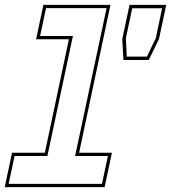

<svg xmlns="http://www.w3.org/2000/svg" viewBox="-54 -770 704 790"><path d="M-34.5 0 -4.5 -141.5H130.5L229.5 -608.5H94.5L124.5 -750H400.5L271.5 -141.5H406.5L376.5 0ZM-18.5 -13.5H365.5L390 -128H255L384.5 -736.5H135.5L111 -622H246L141 -128H6ZM454 -523 449 -609 479 -750H630L600 -609L558 -523ZM467.5 -537H550.5L587 -613L613 -736H490L464 -613Z"/></svg>

Font: Tourney Thin
Style: Italic
Weight: 100
Italic angle: -12°
Designer: Tyler Finck
Foundry: Etcetera Type Co
Version: Version 1.015